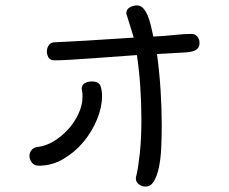

<svg xmlns="http://www.w3.org/2000/svg" viewBox="-20 -519 845 710"><path d="M449.2 -461.9Q447.3 -464.8 447.3 -471.7Q447.3 -484.4 460 -491.7Q472.7 -499 486.3 -499Q500 -499 509.8 -488.3Q519.5 -477.5 526.4 -460.9Q533.2 -444.3 538.1 -423.8Q543 -403.3 546.9 -383.8Q587.9 -385.7 624 -389.6Q660.2 -393.6 688.5 -393.6Q702.1 -393.6 710 -383.3Q717.8 -373 717.8 -361.3Q717.8 -347.7 711.4 -340.3Q705.1 -333 693.8 -329.6Q682.6 -326.2 666.5 -325.2Q650.4 -324.2 629.9 -323.2L560.5 -319.3Q569.3 -254.9 573.7 -187.5Q578.1 -120.1 578.1 -55.7Q578.1 -12.7 576.2 28.3Q574.2 69.3 567.4 101.1Q560.5 132.8 548.8 151.9Q537.1 170.9 518.6 170.9Q504.9 170.9 493.7 162.6Q482.4 154.3 482.4 140.6Q482.4 137.7 482.9 135.3Q483.4 132.8 484.4 129.9Q491.2 101.6 497.1 47.4Q502.9 -6.8 502.9 -75.2Q502.9 -132.8 499 -194.3Q495.1 -255.9 486.3 -315.4L311.5 -302.7Q270.5 -299.8 237.3 -297.9Q204.1 -295.9 181.6 -295.9Q165 -295.9 159.2 -306.6Q153.3 -317.4 153.3 -329.1Q153.3 -340.8 159.7 -350.6Q166 -360.4 177.7 -362.3Q200.2 -363.3 232.9 -365.2Q265.6 -367.2 304.7 -369.1L474.6 -379.9Q466.8 -404.3 460.9 -424.3Q455.1 -444.3 449.2 -461.9ZM283.2 -184.6Q282.2 -186.5 282.2 -190.4Q282.2 -205.1 293.5 -211.4Q304.7 -217.8 319.3 -217.8Q345.7 -217.8 351.6 -201.2Q357.4 -184.6 357.4 -163.1Q357.4 -123 338.9 -77.6Q320.3 -32.2 288.6 5.9Q256.8 43.9 214.4 68.8Q171.9 93.8 124 93.8Q106.4 93.8 97.7 82Q88.9 70.3 88.9 56.6Q88.9 46.9 96.2 36.6Q103.5 26.4 119.1 24.4Q147.5 21.5 176.8 4.4Q206.1 -12.7 230.5 -39.1Q254.9 -65.4 270 -97.7Q285.2 -129.9 285.2 -163.1Q285.2 -168.9 284.7 -174.3Q284.2 -179.7 283.2 -184.6Z"/></svg>

Font: Hi Melody
Style: Regular
Weight: 400
Designer: YoonDesign Inc.
Foundry: YoonDesign Inc.
Version: Version 3.00